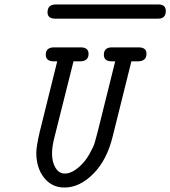

<svg xmlns="http://www.w3.org/2000/svg" viewBox="-20 -821 756 852"><path d="M141.1 -143.1Q141.1 -169.9 155.8 -233.9L233.9 -548.8H219.2Q183.1 -548.8 183.1 -578.1Q183.1 -611.3 221.2 -610.8H337.9Q373 -610.8 373 -582Q373 -548.8 334 -548.8H306.2Q303.2 -535.6 223.1 -217.8Q210.9 -171.9 210.9 -140.1Q210.9 -101.1 226.6 -75.9Q242.2 -50.8 267.1 -50.8Q297.9 -50.8 333 -82Q358.9 -105 377.4 -138.4Q396 -171.9 399.9 -186.5Q403.8 -201.2 413.1 -234.9L491.2 -548.8H476.1Q440.9 -548.8 440.9 -578.1Q440.9 -611.3 478 -610.8H595.2Q630.4 -610.8 629.9 -582Q629.9 -548.8 590.8 -548.8H563Q561 -541 481 -219.2Q455.1 -111.3 395 -50.8Q334 11.2 266.1 11.2Q210 11.2 175.5 -32.5Q141.1 -76.2 141.1 -143.1ZM190.9 -766.1Q190.9 -801.3 228 -801.3H684.6Q715.3 -800.3 715.8 -772.9Q715.8 -737.8 681.6 -738.3H224.6Q190.9 -738.3 190.9 -766.1Z"/></svg>

Font: CMU Typewriter Text
Style: Italic
Weight: 500
Italic angle: -14.04°
Version: Version 0.7.0